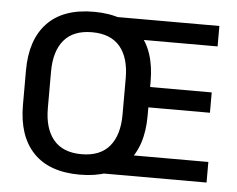

<svg xmlns="http://www.w3.org/2000/svg" viewBox="-49 -710 965 781"><g transform="rotate(5 433.5 -319.5)"><path d="M303.5 13Q178.5 13 113.8 -55Q49 -123 49 -249.5V-390Q49 -516 113.8 -584Q178.5 -652 303.5 -652Q428.5 -652 493.2 -584Q558 -516 558 -390V-249.5Q558 -123 493.2 -55Q428.5 13 303.5 13ZM303.5 -70.5Q379.5 -70.5 417.8 -116.2Q456 -162 456 -245.5V-394Q456 -478 417.8 -523.2Q379.5 -568.5 303.5 -568.5Q227.5 -568.5 189.2 -523.2Q151 -478 151 -394V-245.5Q151 -162 189.2 -116.2Q227.5 -70.5 303.5 -70.5ZM385 0V-84H820.5V0ZM467.5 -284V-367H809.5V-284ZM384.5 -555.5V-639H817V-555.5Z"/></g></svg>

Font: Anek Gujarati Medium Medium
Style: Regular
Weight: 500
Version: Version 1.003